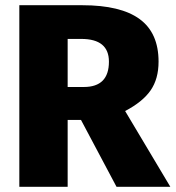

<svg xmlns="http://www.w3.org/2000/svg" viewBox="-20 -715 672 735"><path d="M426 0 290 -256H239V0H54V-695H295Q442 -695 514.5 -642Q587 -589 587 -479Q587 -413 556.5 -369Q526 -325 459 -290L632 0ZM239 -566V-382H301Q397 -382 397 -479Q397 -566 291 -566Z"/></svg>

Font: FiraGO ExtraBold
Style: Regular
Weight: 800
Designer: bBox Type
Foundry: bBox Type GmbH
Version: Version 1.001;PS 001.001;hotconv 1.0.88;makeotf.lib2.5.64775